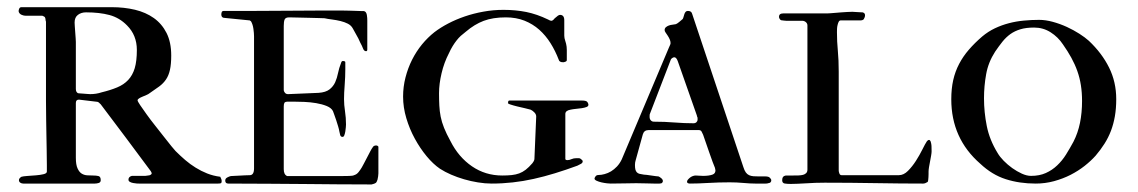

<svg xmlns="http://www.w3.org/2000/svg" viewBox="-20 -501 3105 524"><path d="M183.6 -439.5Q183.6 -437.5 184.1 -429.7Q184.6 -421.9 185.3 -413.1Q186 -404.3 186.5 -396.5Q187 -388.7 187 -386.7V-258.3Q187 -249.5 192.9 -246.6Q193.8 -246.6 198.2 -246.1Q202.6 -245.6 207.8 -245.4Q212.9 -245.1 218 -244.6Q223.1 -244.1 226.1 -244.1Q242.7 -244.1 257.3 -249Q281.7 -254.9 299.8 -262.5Q317.9 -270 329.8 -282.7Q341.8 -295.4 347.7 -314.9Q353.5 -334.5 353.5 -364.7Q353.5 -404.8 326.7 -431.6Q306.2 -452.6 278.8 -460Q251.5 -467.3 214.8 -467.3Q201.7 -467.3 192.6 -460.4Q183.6 -453.6 183.6 -439.5ZM330.6 -10.7Q330.6 -18.6 339.8 -21H376.5Q380.9 -22 385.3 -22.2Q389.6 -22.5 391.6 -24.4Q394 -25.9 394 -27.8Q394 -29.8 391.6 -33.7Q357.9 -79.1 324 -124.5Q290 -169.9 254.9 -216.3Q252.9 -218.3 250.2 -220.7Q247.6 -223.1 245.6 -223.1L196.3 -229H194.8Q187 -229 187 -219.7V-70.3Q187 -51.3 191.7 -41.3Q196.3 -31.2 203.1 -27.1Q210 -22.9 218.5 -22.5Q227.1 -22 234.4 -22Q242.7 -22 248.8 -20.5Q254.9 -19 254.9 -9.3Q254.9 -3.4 249.5 -1.7Q244.1 0 238.8 0H43.5Q39.1 0 35.4 -2.4Q31.7 -4.9 31.7 -9.3Q31.7 -14.6 38.6 -18.6Q43.5 -20 54.9 -20.8Q66.4 -21.5 78.1 -22.5Q89.8 -23.4 98.9 -25.6Q107.9 -27.8 107.9 -32.7V-49.8Q107.9 -72.8 107.4 -91.8Q106.9 -110.8 106.7 -130.6Q106.4 -150.4 106 -172.9Q105.5 -195.3 105.5 -224.6V-379.9V-441.9Q104.5 -443.8 104.2 -448Q104 -452.1 102.1 -454.6Q101.1 -455.6 99.9 -456.1Q98.6 -456.5 97.7 -457Q96.2 -457.5 95.7 -458H50.3Q44.9 -458 39.3 -460.4Q33.7 -462.9 31.7 -467.3Q31.2 -467.8 31.2 -468.8Q30.8 -469.2 30.8 -470.7Q30.8 -473.6 32.5 -477.5Q34.2 -481.4 38.6 -481.4H285.2Q318.8 -481.4 348.4 -474.4Q377.9 -467.3 399.9 -451.7Q421.9 -436 434.6 -410.9Q447.3 -385.7 447.3 -349.6Q447.3 -325.7 443.8 -310.3Q440.4 -294.9 433.1 -284.2Q425.8 -273.4 414.6 -265.1Q403.3 -256.8 388.2 -246.6Q385.3 -244.1 379.6 -241.7Q374 -239.3 368.7 -237.1Q363.3 -234.9 359.4 -232.4Q355.5 -230 355.5 -227.1Q355.5 -224.6 362.5 -214.1Q369.6 -203.6 380.1 -189Q390.6 -174.3 403.6 -158Q416.5 -141.6 428 -127Q439.5 -112.3 448 -101.8Q456.5 -91.3 459 -88.9Q472.2 -75.7 485.6 -64.2Q499 -52.7 513.9 -43.5Q528.8 -34.2 545.4 -27.6Q562 -21 581.1 -18.6Q585 -11.7 585 -6.8Q585 -2.4 583.3 -1.2Q581.5 0 574.7 0H388.2H359.4Q357.9 0 353.3 -0.2Q348.6 -0.5 343.5 -1.5Q338.4 -2.4 334.5 -4.6Q330.6 -6.8 330.6 -10.7Z M766.1 -244.1 849.6 -247.6Q869.1 -249 879.4 -257.1Q889.6 -265.1 894.8 -276.6Q899.9 -288.1 902.6 -301.8Q905.3 -315.4 910.6 -328.6Q912.1 -334.5 915.5 -334.5Q922.4 -334.5 922.4 -331.1V-311.5Q922.4 -292 920.7 -269.3Q918.9 -246.6 918.9 -230.5Q918.9 -214.8 921.6 -197.3Q924.3 -179.7 924.3 -161.1Q924.3 -158.7 923.8 -153.3Q923.3 -147.9 922.4 -142.1Q921.4 -136.2 919.7 -131.8Q918 -127.4 915 -127.4Q909.7 -127.4 908.4 -132.6Q907.2 -137.7 906.2 -142.1Q905.3 -147.9 902.8 -156.2Q900.4 -164.6 897.5 -173.1Q894.5 -181.6 892.1 -188.5Q889.6 -195.3 888.7 -197.8Q884.3 -206.5 871.6 -211.7Q858.9 -216.8 843 -219.5Q827.1 -222.2 810.3 -222.9Q793.5 -223.6 780.8 -223.6H766.1Q758.3 -223.6 756.3 -220.5Q754.4 -217.3 754.4 -210.4V-39.1Q754.4 -24.4 763.7 -20.5H912.1Q921.9 -20.5 932.4 -20.8Q942.9 -21 946.3 -22.9Q953.6 -24.9 958.7 -31.5Q963.9 -38.1 967.3 -43.9Q968.8 -46.4 972.9 -54.2Q977.1 -62 981.7 -71Q986.3 -80.1 990.5 -87.9Q994.6 -95.7 996.6 -98.1Q999.5 -104 1006.3 -104Q1010.7 -104 1012.7 -100.6V-27.8Q1012.7 -23.4 1012 -19.8Q1011.2 -16.1 1010.3 -10.7Q1008.3 -3.9 1005.4 -1.7Q1002.4 0.5 994.1 2.4Q944.8 2.4 900.6 2Q856.4 1.5 811 1.2Q765.6 1 715.3 0.5Q665 0 603 0Q594.7 0 594.7 -8.3Q594.7 -13.7 600.1 -16.6Q605.5 -19.5 609.9 -20.5Q612.8 -20.5 619.4 -21Q626 -21.5 633.8 -21.7Q641.6 -22 648.9 -22.5Q656.2 -22.9 661.6 -22.9Q673.3 -22.9 673.3 -41.5V-401.9Q673.3 -410.2 671.6 -422.4Q669.9 -434.6 665 -442.9Q661.6 -445.3 661.6 -445.3L593.3 -452.1Q584 -452.1 584 -461.4Q584 -463.9 585 -467.5Q585.9 -471.2 591.3 -471.2H671.4Q718.3 -471.2 763.7 -471.7Q809.1 -472.2 847.2 -472.2H916.5Q924.3 -472.2 932.9 -471.9Q941.4 -471.7 949.2 -471.4Q957 -471.2 963.4 -470.9Q969.7 -470.7 973.1 -470.7Q976.6 -470.2 978.5 -467.3Q980.5 -464.4 981.2 -460.2Q981.9 -456.1 982.2 -451.9Q982.4 -447.8 982.4 -445.3V-365.7Q982.4 -361.3 979 -361.3Q973.6 -361.3 970.9 -368.4Q968.3 -375.5 962.9 -385.3Q958.5 -396 952.1 -406.7Q945.8 -417.5 942.9 -423.3Q938.5 -431.6 929.4 -436.3Q920.4 -440.9 909.2 -443.6Q897.9 -446.3 886.2 -447.8Q874.5 -449.2 865.7 -451.2Q862.8 -451.2 850.6 -451.7Q838.4 -452.1 823 -452.4Q807.6 -452.6 792.7 -453.1Q777.8 -453.6 769.5 -453.6Q759.3 -453.6 756.8 -447.8Q754.4 -441.9 754.4 -430.2V-255.9Q754.4 -251.5 757.6 -247.8Q760.7 -244.1 766.1 -244.1Z M1080.1 -237.3Q1080.1 -264.2 1086.7 -289.8Q1093.3 -315.4 1104.7 -338.1Q1116.2 -360.8 1131.8 -379.9Q1147.5 -398.9 1165.5 -413.1Q1182.1 -425.8 1203.1 -436.8Q1224.1 -447.8 1248.3 -456.1Q1272.5 -464.4 1299.3 -469.2Q1326.2 -474.1 1354 -474.1Q1387.2 -474.1 1416.3 -468.3Q1445.3 -462.4 1475.6 -447.8Q1481 -444.3 1485.8 -444.3Q1490.2 -445.8 1494.1 -451.2L1502.4 -458Q1505.9 -460.4 1508.3 -460.4Q1520 -460.4 1520 -445.8V-403.8Q1520 -397 1522.7 -389.4Q1525.4 -381.8 1526.4 -373.5Q1526.9 -371.6 1526.9 -364.7V-355V-336.9Q1526.9 -334 1522.9 -332.5Q1519 -331.1 1517.1 -331.1Q1506.3 -331.1 1504.9 -337.9Q1495.6 -362.3 1482.4 -383.3Q1469.2 -404.3 1451.7 -419.9Q1434.1 -435.5 1411.4 -444.6Q1388.7 -453.6 1360.4 -453.6Q1325.2 -453.6 1300 -444.1Q1274.9 -434.6 1251.5 -414.6Q1243.7 -408.7 1237.5 -403.1Q1231.4 -397.5 1226.1 -390.6Q1220.7 -383.8 1215.6 -375.5Q1210.4 -367.2 1205.1 -355.5Q1191.9 -330.1 1185.1 -301Q1178.2 -272 1178.2 -246.6Q1178.2 -228 1179 -212.9Q1179.7 -197.8 1182.6 -182.9Q1185.5 -168 1191.9 -152.1Q1198.2 -136.2 1209.5 -115.7Q1231.4 -72.3 1268.1 -47.1Q1304.7 -22 1350.6 -22Q1365.2 -22 1376.5 -23.2Q1387.7 -24.4 1397 -27.8Q1406.2 -31.2 1414.8 -37.8Q1423.3 -44.4 1433.1 -55.7Q1434.1 -56.6 1436.3 -60.5Q1438.5 -64.5 1438.5 -66.9L1443.4 -183.1Q1443.4 -189 1438.5 -194.1Q1433.6 -199.2 1428.2 -201.7Q1423.8 -203.1 1412.8 -205.6Q1401.9 -208 1390.9 -210.7Q1379.9 -213.4 1372.1 -216.1Q1364.3 -218.8 1366.7 -221.2Q1366.7 -226.6 1370.1 -226.6H1568.4Q1580.6 -226.6 1583.3 -222.2Q1585.9 -217.8 1585.9 -215.3Q1585.9 -210.9 1580.8 -209Q1575.7 -207 1568.1 -205.8Q1560.5 -204.6 1552 -203.9Q1543.5 -203.1 1537.1 -201.7Q1522.9 -199.2 1522.9 -189.9V-67.4Q1522.9 -64 1528.8 -64Q1534.2 -64 1539.8 -66.7Q1545.4 -69.3 1553.2 -69.3H1559.1Q1563 -69.3 1564.9 -67.4Q1570.3 -63.5 1570.3 -61Q1570.3 -56.2 1565.2 -53.7Q1560.1 -51.3 1555.7 -48.8Q1523.9 -37.1 1494.4 -28.1Q1464.8 -19 1436.3 -12.7Q1407.7 -6.3 1379.4 -3.2Q1351.1 0 1321.8 0Q1303.7 0 1284.4 -3.2Q1265.1 -6.3 1246.6 -11.7Q1228 -17.1 1211.2 -24.4Q1194.3 -31.7 1180.7 -40.5Q1162.1 -53.2 1144.3 -74.7Q1126.5 -96.2 1112.1 -122.6Q1097.7 -148.9 1088.9 -178.5Q1080.1 -208 1080.1 -237.3Z M1602.5 -13.7Q1602.5 -15.6 1605.2 -19.5Q1607.9 -23.4 1613.3 -23.4Q1621.1 -23.4 1630.1 -25.9Q1639.2 -28.3 1647.7 -33.4Q1656.2 -38.6 1663.8 -46.6Q1671.4 -54.7 1676.8 -65.9L1806.2 -372.6Q1806.6 -373.5 1808.3 -377.2Q1810.1 -380.9 1810.1 -383.3Q1810.1 -388.7 1807.6 -394Q1805.2 -399.4 1802 -404.1Q1798.8 -408.7 1796.4 -412.4Q1793.9 -416 1793.9 -418.9Q1793.9 -423.8 1797.4 -426.8Q1800.8 -429.7 1805.4 -431.4Q1810.1 -433.1 1815.4 -433.6Q1820.8 -434.1 1824.7 -435.1Q1829.1 -437 1834.5 -441.7Q1839.8 -446.3 1843.3 -449.2Q1844.7 -451.7 1845.7 -455.6Q1846.7 -459.5 1847.9 -462.9Q1849.1 -466.3 1851.3 -468.8Q1853.5 -471.2 1857.4 -471.2Q1867.2 -471.2 1869.1 -462.9L2008.8 -44.9Q2011.7 -35.6 2015.4 -30.5Q2019 -25.4 2024.4 -22.9Q2029.8 -20.5 2036.4 -20Q2043 -19.5 2051.8 -19.5H2069.3Q2073.7 -19.5 2076.2 -18.6Q2078.6 -18.6 2081.8 -15.1Q2085 -11.7 2085 -9.3Q2085 -1.5 2076.2 -1Q2075.2 0 2069.3 0H2041.5Q2027.3 0 2008.8 -1.7Q1990.2 -3.4 1971.7 -3.4Q1941.4 -3.4 1913.1 -1.7Q1884.8 0 1862.8 0Q1860.4 0 1857.7 -1Q1855 -2 1855 -4.9Q1855 -7.8 1857.4 -10.7Q1859.9 -13.7 1863.3 -16.4Q1866.7 -19 1870.8 -20.5Q1875 -22 1878.4 -22Q1883.3 -22 1888.2 -21.5Q1893.1 -21 1898.9 -21Q1914.6 -21 1924.3 -24.4Q1932.6 -27.3 1932.6 -36.1Q1932.6 -37.1 1932.1 -38.6Q1931.6 -40 1931.2 -43Q1929.2 -47.4 1924.8 -59.3Q1920.4 -71.3 1915.5 -85.4Q1910.6 -99.6 1906 -112.8Q1901.4 -126 1898.9 -133.3Q1897 -137.7 1894.8 -141.8Q1892.6 -146 1887.2 -146H1750Q1737.8 -146 1734.4 -134.3L1714.8 -63.5Q1713.9 -60.1 1713.4 -57.6Q1712.9 -55.2 1712.9 -50.8Q1712.9 -43 1714.1 -38.3Q1715.3 -33.7 1718 -30.8Q1720.7 -27.8 1725.3 -26.6Q1730 -25.4 1737.3 -24.4Q1739.7 -24.4 1745.4 -23.7Q1751 -22.9 1757.3 -22Q1763.7 -21 1769.3 -20.3Q1774.9 -19.5 1777.3 -19.5Q1779.8 -18.6 1784.4 -14.9Q1789.1 -11.2 1789.1 -6.8Q1789.1 -4.4 1787.1 -2.2Q1785.2 0 1779.8 0H1764.6Q1756.8 0 1743.4 -0.5Q1730 -1 1716.3 -1Q1703.1 -1 1684.6 -0.5Q1666 0 1646.5 0Q1644 0 1636.7 -0.7Q1629.4 -1.5 1621.8 -3.2Q1614.3 -4.9 1608.4 -7.6Q1602.5 -10.3 1602.5 -13.7ZM1753.4 -189.5Q1752.9 -188.5 1752.9 -184.1V-181.6Q1752.9 -176.3 1756.1 -172.6Q1759.3 -168.9 1764.6 -168.9Q1794.4 -168.9 1821 -166.7Q1847.7 -164.6 1872.6 -164.6Q1877.9 -164.6 1880.9 -167.7Q1883.8 -170.9 1883.8 -173.8V-179.2Q1883.8 -180.2 1883.3 -181.2Q1882.3 -182.6 1881.8 -186L1829.6 -334.5Q1825.7 -344.7 1820.3 -344.7Q1817.9 -344.7 1814.9 -342.8Q1812 -340.8 1811 -338.9Z M2114.7 -9.3Q2114.7 -20.5 2124.5 -22H2143.1Q2151.9 -22 2159.2 -22.2Q2166.5 -22.5 2171.9 -23.9Q2177.2 -25.4 2180.4 -28.8Q2183.6 -32.2 2183.6 -38.1V-431.6Q2183.6 -437 2179.2 -440.7Q2174.8 -444.3 2169.4 -444.3H2134.8H2125.5Q2123 -444.3 2119.6 -444.8Q2116.2 -445.3 2111.8 -445.8Q2109.4 -446.8 2107.7 -449.7Q2106 -452.6 2106 -455.1Q2106 -464.4 2117.7 -464.4H2237.8Q2239.3 -464.4 2245.4 -464.8Q2251.5 -465.3 2258.3 -465.8Q2265.1 -466.3 2270.5 -466.8Q2275.9 -467.3 2276.9 -467.3Q2283.7 -467.8 2292.2 -468.3Q2300.8 -468.8 2306.2 -468.8Q2307.6 -468.8 2311.5 -468.5Q2315.4 -468.3 2319.8 -468Q2324.2 -467.8 2328.4 -467.5Q2332.5 -467.3 2334 -467.3Q2340.8 -465.8 2340.8 -459.5Q2340.8 -454.1 2337.4 -448.7Q2334.5 -445.3 2328.1 -445.3H2274.4Q2271 -445.3 2269 -441.7Q2267.1 -438 2265.9 -432.9Q2264.6 -427.7 2264.4 -422.4Q2264.2 -417 2264.2 -413.1Q2264.2 -387.7 2266.6 -362.5Q2269 -337.4 2269 -305.2V-35.6Q2269 -32.2 2270.8 -27.6Q2272.5 -22.9 2276.9 -22.9H2433.1Q2446.3 -22.9 2458 -34.7Q2469.7 -46.4 2479.7 -62Q2489.7 -77.6 2497.3 -93Q2504.9 -108.4 2509.8 -115.7Q2512.7 -119.1 2515.6 -119.1Q2518.1 -119.1 2520 -114.7Q2522 -107.9 2522.2 -102.8Q2522.5 -97.7 2522.5 -87.9Q2522.5 -84 2521.2 -76.4Q2520 -68.8 2518.3 -60.5Q2516.6 -52.2 2515.4 -44.7Q2514.2 -37.1 2514.2 -32.7Q2514.2 -30.3 2514.2 -26.1Q2514.2 -22 2513.9 -17.6Q2513.7 -13.2 2513.2 -9.5Q2512.7 -5.9 2511.7 -4.4Q2504.9 0 2499.5 0Q2438.5 0 2369.1 -1.2Q2299.8 -2.4 2231 -2.4Q2218.8 -2.4 2205.6 -2Q2192.4 -1.5 2180.2 -0.7Q2168 0 2157 0.5Q2146 1 2138.2 1Q2127.9 1 2121.3 -0.2Q2114.7 -1.5 2114.7 -9.3Z M2576.2 -230Q2576.2 -258.8 2581.5 -282.5Q2586.9 -306.2 2597.7 -326.7Q2608.4 -347.2 2624.3 -365.5Q2640.1 -383.8 2660.6 -401.4Q2676.8 -415 2695.3 -423.8Q2713.9 -432.6 2733.6 -437.7Q2753.4 -442.9 2774.4 -444.8Q2795.4 -446.8 2815.9 -446.8Q2833.5 -446.8 2853.3 -441.4Q2873 -436 2891.6 -427.5Q2910.2 -418.9 2925.8 -408.9Q2941.4 -398.9 2951.7 -389.6Q2987.3 -356 3006.8 -316.7Q3026.4 -277.3 3026.4 -230.5Q3026.4 -205.1 3022.7 -183.8Q3019 -162.6 3012 -144Q3004.9 -125.5 2994.4 -108.9Q2983.9 -92.3 2970.2 -76.2Q2957.5 -62 2940.2 -48.3Q2922.9 -34.7 2901.9 -23.9Q2880.9 -13.2 2856.7 -6.6Q2832.5 0 2806.6 0Q2762.2 0 2724.9 -12Q2687.5 -23.9 2655.3 -54.2Q2576.2 -123 2576.2 -230ZM2802.2 -425.8Q2780.3 -425.8 2764.9 -421.1Q2749.5 -416.5 2737.5 -408Q2725.6 -399.4 2715.8 -387.2Q2706.1 -375 2695.8 -359.9Q2677.2 -331.1 2671.4 -298.6Q2665.5 -266.1 2665.5 -232.9Q2665.5 -194.8 2673.1 -157Q2680.7 -119.1 2702.6 -83.5Q2708.5 -73.2 2719.2 -62.3Q2730 -51.3 2742.7 -42.2Q2755.4 -33.2 2768.8 -27.1Q2782.2 -21 2793.9 -21Q2816.9 -21 2834.2 -28.8Q2851.6 -36.6 2865.2 -49.6Q2878.9 -62.5 2889.4 -79.3Q2899.9 -96.2 2909.7 -114.3Q2921.9 -138.2 2927.5 -165.8Q2933.1 -193.4 2933.1 -225.6Q2933.1 -248.5 2929.9 -268.6Q2926.8 -288.6 2920.2 -307.1Q2913.6 -325.7 2903.8 -343.5Q2894 -361.3 2880.9 -379.9Q2867.7 -399.9 2847.4 -412.8Q2827.1 -425.8 2802.2 -425.8Z"/></svg>

Font: IM FELL French Canon SC
Style: Regular
Weight: 400
Designer: Igino Marini
Foundry: Igino Marini
Version: 3.00